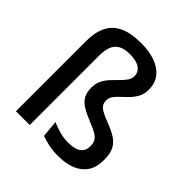

<svg xmlns="http://www.w3.org/2000/svg" viewBox="-186 -807 949 949"><g transform="rotate(45 288.0 -333.0)"><path d="M62 0V-489.5Q62 -550.5 82 -592Q102 -633.5 146 -654.8Q190 -676 262 -676Q320 -676 362.5 -660.2Q405 -644.5 428.2 -614.2Q451.5 -584 451.5 -539.5Q451.5 -510.5 440.2 -488.8Q429 -467 412.2 -449.5Q395.5 -432 378.8 -417Q362 -402 350.8 -386.8Q339.5 -371.5 339.5 -353.5V-351.5Q339.5 -327 357.2 -313Q375 -299 418.5 -282.5Q460 -267 487 -250Q514 -233 527.2 -207.5Q540.5 -182 540.5 -141.5V-134Q540.5 -86.5 519.2 -54.5Q498 -22.5 458.8 -6.5Q419.5 9.5 365 9.5Q327.5 9.5 298.2 3Q269 -3.5 246.5 -12L238 -100Q266 -88 295 -80.2Q324 -72.5 355.5 -72.5Q400.5 -72.5 422.5 -88.8Q444.5 -105 444.5 -135.5V-140.5Q444.5 -160 437 -173.2Q429.5 -186.5 411 -197.5Q392.5 -208.5 360 -221Q319 -237.5 293 -253.5Q267 -269.5 255 -291Q243 -312.5 243 -345V-348Q243 -376 254.2 -397.8Q265.5 -419.5 282 -437.2Q298.5 -455 315 -471Q331.5 -487 342.8 -502.8Q354 -518.5 354 -537Q354 -555 344 -568.8Q334 -582.5 313.5 -590.2Q293 -598 261 -598Q222.5 -598 200 -585Q177.5 -572 168 -547Q158.5 -522 158.5 -486V0Z"/></g></svg>

Font: Anek Malayalam Medium
Style: Regular
Weight: 500
Designer: Maithili Shingre (Malayalam) & Yesha Goshar (Latin)
Foundry: Ek Type
Version: Version 1.003